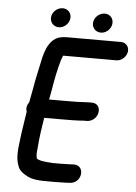

<svg xmlns="http://www.w3.org/2000/svg" viewBox="-57 -846 647 915"><g transform="rotate(5 267.0 -389.0)"><path d="M356 -750.5C351.7 -723.3 371.6 -703 396.5 -703C421.6 -703 443.8 -723.6 447.5 -747.5C451.6 -773.7 433.7 -795 408 -795C384.2 -795 360 -776.1 356 -750.5ZM154.3 -759C150.2 -732.8 168.6 -711 194.8 -711C219.8 -711 242 -731.6 245.8 -755.5C249.8 -780.8 232.6 -803 206.2 -803C183.2 -803 158.4 -785 154.3 -759ZM495.9 -667H237.9C225.6 -667 214.5 -665.9 203.6 -663.1C142.7 -646.9 129.5 -563.5 121.8 -526.3C115.6 -496.7 104.7 -449.6 98.8 -412.4C95.3 -393.8 91.3 -372.7 86.9 -349.4L86 -343.2C82.6 -339.1 76.6 -328.3 75.3 -320C74.1 -312.6 74.3 -305.5 77.7 -297.3L71.2 -256C64.8 -215.2 60.7 -187.1 58.9 -170.9C53.6 -124.7 44.6 -75.8 61.5 -35.2C68.7 -13.2 87 -2.4 100.7 5.7C130 24.5 170.3 25 206.1 25H247.1C261.5 25 276.2 24.7 291.4 24L311.5 23C370.6 21.1 381 -66 323.4 -66C323.1 -66 322.6 -66 322.2 -66L301 -65C287.3 -64.3 274 -64 261.1 -64H222.7C183.5 -66.1 155.8 -69.4 144.9 -79.2C143.3 -84.9 142.4 -91.8 142.2 -104C147.1 -161.5 148.5 -181.5 160.2 -256L163.2 -275H236.2C286.7 -275 315.6 -275.1 354.7 -278H368.7C369.5 -278 370.8 -278.1 371.8 -278.2C428.7 -285.2 439 -370.4 379 -367H366.7C366.3 -367 365.5 -367 364.9 -366.9C328 -364.3 301.9 -364 250.2 -364H178.7C181.7 -380.1 184.7 -395.7 187.6 -410.6C195.9 -463.6 206.7 -515.8 219.5 -558.3C221.8 -565.4 224.1 -571.2 227.3 -578H481.9C507.5 -578 529.3 -599.7 533 -623C536.8 -647.6 519.8 -667 495.9 -667Z"/></g></svg>

Font: Just Breathe
Style: BdObl3
Weight: 400
Foundry: Cannot Into Space Fonts
Version: Version 0.72